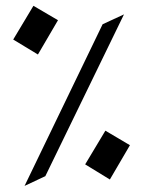

<svg xmlns="http://www.w3.org/2000/svg" viewBox="-20 -562 481 645"><path d="M24.4 -429.2 92.3 -542.5 174.8 -494.1 107.4 -378.9ZM266.1 -9.8 334 -123 416.5 -74.2 349.1 41ZM62.5 62.5 324.7 -480.5 396.5 -513.7 132.3 29.8Z"/></svg>

Font: Aref Ruqaa
Style: Regular
Weight: 400
Designer: Abdoulla Aref
Version: Version 0.7